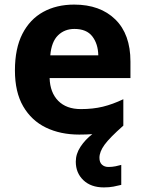

<svg xmlns="http://www.w3.org/2000/svg" viewBox="-20 -576 631 836"><path d="M413 111Q413 131 424 141Q435 151 452 151Q468 151 483 148Q498 145 508 142V229Q492 233 474 236.5Q456 240 432 240Q376 240 343 208.5Q310 177 310 128Q310 94 330.5 63Q351 32 382 8Q356 10 325 10Q243 10 180 -20.5Q117 -51 81 -113Q45 -175 45 -269Q45 -365 77.5 -428.5Q110 -492 168 -524Q226 -556 303 -556Q416 -556 482 -491.5Q548 -427 548 -308V-236H196Q198 -173 233.5 -137Q269 -101 332 -101Q385 -101 428 -111.5Q471 -122 517 -144V-29Q457 24 435 54.5Q413 85 413 111ZM304 -450Q261 -450 232.5 -422Q204 -394 199 -335H408Q407 -385 382 -417.5Q357 -450 304 -450Z"/></svg>

Font: Noto Sans Telugu
Style: Bold
Weight: 700
Designer: Jelle Bosma - Monotype Design Team
Foundry: Monotype Imaging Inc.
Version: Version 2.005; ttfautohint (v1.8.4.7-5d5b)